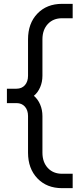

<svg xmlns="http://www.w3.org/2000/svg" viewBox="-20 -800 422 1000"><path d="M303.5 180Q223.5 180 174.8 129Q126 78 126 -5V-195.5Q126 -226 109.8 -244.5Q93.5 -263 66 -263H16V-338H66Q93.5 -338 109.8 -356.5Q126 -375 126 -405.5V-595Q126 -678.5 174.8 -729.2Q223.5 -780 303.5 -780H358.5V-705H303.5Q257 -705 229 -674.8Q201 -644.5 201 -595V-405.5Q201 -373 189.2 -345.8Q177.5 -318.5 156.5 -301Q177.5 -283 189.2 -255.5Q201 -228 201 -195.5V-5Q201 44.5 229 74.8Q257 105 303.5 105H358.5V180Z"/></svg>

Font: Mohave Light
Style: Regular
Weight: 400
Version: Version 2.003